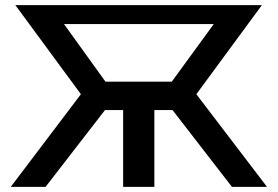

<svg xmlns="http://www.w3.org/2000/svg" viewBox="-20 -730 1084 750"><path d="M22 0 296 -362 40 -710H1003L747 -362L1023 0H886L654 -300H583V0H461V-300H390L158 0ZM392 -411H651L815 -636H230Z"/></svg>

Font: Rising Sun SemiBold
Style: Regular
Weight: 600
Designer: Matt McInerney, Pablo Impallari, Rodrigo Fuenzalida (Raleway font), Stephen Hutchings (Greek), Cristiano Sobral (main ch
Foundry: The Rising Sun Project Authors
Version: Version 4.327; ttfautohint (v1.8.4.7-5d5b-dirty)